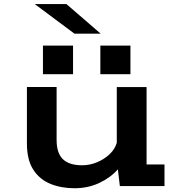

<svg xmlns="http://www.w3.org/2000/svg" viewBox="-20 -940 915 970"><path d="M356.5 11Q289 11 234.5 -11.2Q180 -33.5 148 -83Q116 -132.5 116 -215.5V-500.5H266V-233Q266 -166 298 -135.5Q330 -105 394.5 -105Q433.5 -105 470.2 -120.2Q507 -135.5 534 -161.2Q561 -187 570 -219V-500H720.5V-109H811V0H585.5L575.5 -84.5Q538.5 -42.5 481.8 -15.8Q425 11 356.5 11ZM197 -709.5H349V-565H197ZM487 -709.5H639V-565H487ZM356 -770 155.5 -919.5H315.5L488.5 -770Z"/></svg>

Font: Trispace SemiExpanded SemiBold
Style: Regular
Weight: 600
Width: 6
Designer: Tyler Finck
Foundry: Etcetera Type Company
Version: Version 1.210; ttfautohint (v1.8.3)